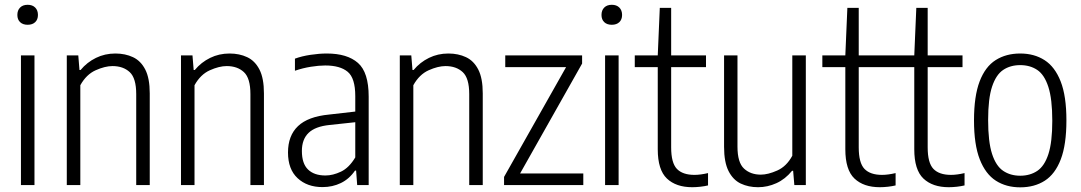

<svg xmlns="http://www.w3.org/2000/svg" viewBox="-20 -773 4515 802"><path d="M67.5 0V-541.5H124V0ZM95.5 -669.5Q75.5 -669.5 64 -680.5Q52.5 -691.5 52.5 -710.5Q52.5 -730 64 -741.5Q75.5 -753 95.5 -753Q115.5 -753 127 -741.5Q138.5 -730 138.5 -710.5Q138.5 -691.5 127 -680.5Q115.5 -669.5 95.5 -669.5Z M259 0V-541.5H307L312 -480.5H316.5Q343.5 -513 380.8 -531.2Q418 -549.5 462 -549.5Q503 -549.5 535.5 -534.2Q568 -519 586.8 -482.5Q605.5 -446 605.5 -383V0H549V-380Q549 -446.5 521.8 -471.8Q494.5 -497 450 -497Q418.5 -497 379.5 -479.5Q340.5 -462 315.5 -417V0Z M736 0V-541.5H784L789 -480.5H793.5Q820.5 -513 857.8 -531.2Q895 -549.5 939 -549.5Q980 -549.5 1012.5 -534.2Q1045 -519 1063.8 -482.5Q1082.5 -446 1082.5 -383V0H1026V-380Q1026 -446.5 998.8 -471.8Q971.5 -497 927 -497Q895.5 -497 856.5 -479.5Q817.5 -462 792.5 -417V0Z M1327 8.5Q1263 8.5 1223 -28.8Q1183 -66 1183 -136Q1183 -206.5 1224.8 -246.2Q1266.5 -286 1354.5 -294.5L1464 -307V-371.5Q1464 -447 1432.2 -473.2Q1400.5 -499.5 1338.5 -499.5Q1312 -499.5 1278.8 -494.2Q1245.5 -489 1212 -477.5V-528Q1240.5 -538.5 1277 -544Q1313.5 -549.5 1345 -549.5Q1430.5 -549.5 1475.2 -510.2Q1520 -471 1520 -369.5V0H1472L1467.5 -60.5H1463Q1439 -25.5 1404 -8.5Q1369 8.5 1327 8.5ZM1241 -142.5Q1241 -89.5 1266.8 -64.8Q1292.5 -40 1339.5 -40Q1370.5 -40 1404.2 -56Q1438 -72 1464 -115.5V-262.5L1357 -251Q1297 -245 1269 -218Q1241 -191 1241 -142.5Z M1650 0V-541.5H1698L1703 -480.5H1707.5Q1734.5 -513 1771.8 -531.2Q1809 -549.5 1853 -549.5Q1894 -549.5 1926.5 -534.2Q1959 -519 1977.8 -482.5Q1996.5 -446 1996.5 -383V0H1940V-380Q1940 -446.5 1912.8 -471.8Q1885.5 -497 1841 -497Q1809.5 -497 1770.5 -479.5Q1731.5 -462 1706.5 -417V0Z M2085.5 0V-34L2344.5 -492.5H2090.5V-541.5H2411.5V-507.5L2152.5 -48.5H2416.5V0Z M2507.5 0V-541.5H2564V0ZM2535.5 -669.5Q2515.5 -669.5 2504 -680.5Q2492.5 -691.5 2492.5 -710.5Q2492.5 -730 2504 -741.5Q2515.5 -753 2535.5 -753Q2555.5 -753 2567 -741.5Q2578.5 -730 2578.5 -710.5Q2578.5 -691.5 2567 -680.5Q2555.5 -669.5 2535.5 -669.5Z M2871.5 9Q2804 9 2765.8 -27.2Q2727.5 -63.5 2727.5 -149.5V-492.5H2631.5V-541.5H2727.5L2736 -740H2783.5V-541.5H2929V-492.5H2783.5V-157.5Q2783.5 -92.5 2807.5 -67.5Q2831.5 -42.5 2881 -42.5Q2905.5 -42.5 2937.5 -50V1.5Q2923 5 2905.2 7Q2887.5 9 2871.5 9Z M3146.5 9Q3106.5 9 3074.2 -6.2Q3042 -21.5 3023.2 -58.5Q3004.5 -95.5 3004.5 -159.5V-541.5H3060.5V-160.5Q3060.5 -94 3087.8 -68.8Q3115 -43.5 3158 -43.5Q3188 -43.5 3226.8 -60.8Q3265.5 -78 3289.5 -122.5V-541.5H3346V0H3298L3293 -59.5H3288.5Q3260 -24.5 3223 -7.8Q3186 9 3146.5 9Z M3655 9Q3587.5 9 3549.2 -27.2Q3511 -63.5 3511 -149.5V-492.5H3415V-541.5H3511L3519.5 -740H3567V-541.5H3712.5V-492.5H3567V-157.5Q3567 -92.5 3591 -67.5Q3615 -42.5 3664.5 -42.5Q3689 -42.5 3721 -50V1.5Q3706.5 5 3688.8 7Q3671 9 3655 9Z M3943 9Q3875.5 9 3837.2 -27.2Q3799 -63.5 3799 -149.5V-492.5H3703V-541.5H3799L3807.5 -740H3855V-541.5H4000.5V-492.5H3855V-157.5Q3855 -92.5 3879 -67.5Q3903 -42.5 3952.5 -42.5Q3977 -42.5 4009 -50V1.5Q3994.5 5 3976.8 7Q3959 9 3943 9Z M4241.5 9.5Q4183 9.5 4139.8 -18.2Q4096.5 -46 4072.5 -107.5Q4048.5 -169 4048.5 -270Q4048.5 -371.5 4072 -433Q4095.5 -494.5 4139 -522Q4182.5 -549.5 4241.5 -549.5Q4300 -549.5 4343.2 -521.8Q4386.5 -494 4410.5 -432.8Q4434.5 -371.5 4434.5 -270.5Q4434.5 -169 4411 -107.5Q4387.5 -46 4344.2 -18.2Q4301 9.5 4241.5 9.5ZM4241.5 -39Q4282.5 -39 4312.8 -59.2Q4343 -79.5 4359.2 -129.2Q4375.5 -179 4375.5 -268.5Q4375.5 -359.5 4359 -410.2Q4342.5 -461 4312.5 -481Q4282.5 -501 4241.5 -501Q4200.5 -501 4170.5 -481Q4140.5 -461 4124 -411.2Q4107.5 -361.5 4107.5 -272Q4107.5 -181 4123.8 -130.5Q4140 -80 4170.2 -59.5Q4200.5 -39 4241.5 -39Z"/></svg>

Font: Encode Sans Condensed Condensed Light
Style: Regular
Weight: 300
Width: 3
Designer: Multiple Designers
Foundry: Impallari Type
Version: Version 3.000; ttfautohint (v1.8.3) -l 8 -r 50 -G 200 -x 14 